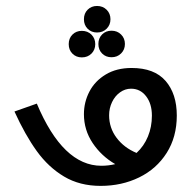

<svg xmlns="http://www.w3.org/2000/svg" viewBox="-20 -620 640 644"><path d="M28.5 -246 103.5 -272.5Q191 -64 320 -64Q343.5 -64 366.5 -69.5Q320 -96.5 290.8 -140.2Q261.5 -184 261.5 -237Q261.5 -277.5 280 -313Q298.5 -348.5 334.8 -370.2Q371 -392 421.5 -392Q497.5 -392 535.2 -348.8Q573 -305.5 573 -232.5Q573 -160.5 539 -107Q505 -53.5 446.8 -25Q388.5 3.5 317.5 3.5Q247.5 3.5 195 -27.8Q142.5 -59 103.5 -113Q64.5 -167 28.5 -246ZM438 -107Q463 -130 476.2 -162.2Q489.5 -194.5 489.5 -232Q489.5 -272 470 -297.2Q450.5 -322.5 419.5 -322.5Q399.5 -322.5 382.5 -310.2Q365.5 -298 355.8 -277.5Q346 -257 346 -233.5Q346 -191 371 -157.8Q396 -124.5 438 -107ZM261.5 -555.5Q261.5 -575 274 -587.5Q286.5 -600 305.5 -600Q325 -600 337.8 -587.2Q350.5 -574.5 350.5 -555.5Q350.5 -536.5 337.8 -523.8Q325 -511 305.5 -511Q286.5 -511 274 -523.5Q261.5 -536 261.5 -555.5ZM210.5 -472Q210.5 -491.5 223 -504Q235.5 -516.5 254.5 -516.5Q274 -516.5 286.8 -503.8Q299.5 -491 299.5 -472Q299.5 -453 286.8 -440.2Q274 -427.5 254.5 -427.5Q235.5 -427.5 223 -440Q210.5 -452.5 210.5 -472ZM310 -472.5Q310 -492 322.5 -504.5Q335 -517 354 -517Q373.5 -517 386.2 -504.2Q399 -491.5 399 -472.5Q399 -453.5 386.2 -440.8Q373.5 -428 354 -428Q335 -428 322.5 -440.5Q310 -453 310 -472.5Z"/></svg>

Font: JuliaMono
Style: Italic
Weight: 400
Italic angle: -9°
Monospace: yes
Designer: cormullion
Foundry: corm
Version: Version 0.057; ttfautohint (v1.8.4)